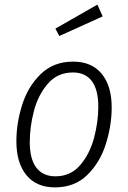

<svg xmlns="http://www.w3.org/2000/svg" viewBox="-20 -801 555 832"><path d="M51 -189Q51 -267 76 -346.5Q101 -426 156.5 -480Q212 -534 297 -534Q377 -534 420.5 -481.5Q464 -429 464 -335Q464 -258 439 -178Q414 -98 359 -43.5Q304 11 218 11Q138 11 94.5 -42Q51 -95 51 -189ZM406 -339Q406 -412 378 -449.5Q350 -487 296 -487Q229 -487 187 -438Q145 -389 127 -320Q109 -251 109 -185Q109 -112 137.5 -74.5Q166 -37 220 -37Q286 -37 327.5 -85.5Q369 -134 387.5 -203.5Q406 -273 406 -339ZM402 -781 425 -730 237 -645 220 -677Z"/></svg>

Font: Fira Sans Condensed Light
Style: Italic
Weight: 300
Width: 3
Italic angle: -8°
Designer: Carrois Corporate & Edenspiekermann AG
Foundry: Carrois Corporate GbR & Edenspiekermann AG
Version: Version 4.203